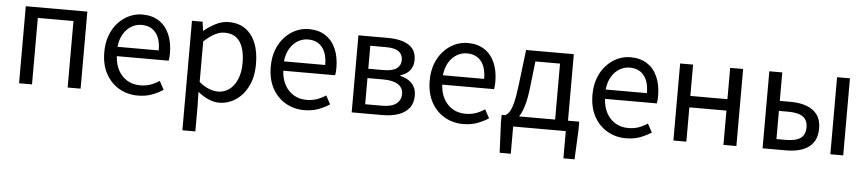

<svg xmlns="http://www.w3.org/2000/svg" viewBox="-45 -839 6086 1349"><g transform="rotate(5 2998.5 -164.0)"><path d="M92.1 0V-543.4H526.2V0H434.8V-469H183.5V0Z M929.7 13.4Q857.5 13.4 798.4 -20.6Q739.3 -54.6 704.4 -118.2Q669.6 -181.9 669.6 -271Q669.6 -337.5 689.6 -390.1Q709.7 -442.7 744.5 -480.1Q779.4 -517.6 823 -537.2Q866.6 -556.8 913.4 -556.8Q982.6 -556.8 1030.8 -525.7Q1079 -494.5 1104.4 -437.1Q1129.9 -379.7 1129.9 -301.7Q1129.9 -287.4 1128.9 -274.1Q1128 -260.7 1125.6 -249.7H759.9Q763 -192.4 786.3 -149.8Q809.7 -107.2 849.1 -83.5Q888.4 -59.8 940.3 -59.8Q979.8 -59.8 1012.5 -71.2Q1045.1 -82.7 1075.5 -103.1L1108.3 -42.5Q1072.8 -19.4 1029 -3Q985.2 13.4 929.7 13.4ZM758.7 -315.5H1049.7Q1049.7 -397.1 1014.2 -440.3Q978.8 -483.6 914.5 -483.6Q876.5 -483.6 843.1 -463.9Q809.7 -444.3 787.2 -406.9Q764.7 -369.6 758.7 -315.5Z M1264.1 229V-543.4H1339L1347.7 -480.5H1350.1Q1387.2 -511.1 1431.5 -533.9Q1475.9 -556.8 1522.9 -556.8Q1593.4 -556.8 1641.5 -522.3Q1689.7 -487.8 1714.3 -426.1Q1738.8 -364.3 1738.8 -280Q1738.8 -187.5 1705.5 -121.5Q1672.3 -55.6 1618.7 -21.1Q1565.1 13.4 1502.9 13.4Q1466.3 13.4 1428.2 -3.3Q1390.1 -20 1353.2 -49.9L1355.5 45.2V229ZM1488.3 -63.7Q1533 -63.7 1568.3 -89.4Q1603.6 -115.2 1623.9 -163.6Q1644.3 -212 1644.3 -278.8Q1644.3 -339.2 1629.7 -384.5Q1615.1 -429.8 1583.8 -454.9Q1552.5 -480.1 1500.4 -480.1Q1466.3 -480.1 1430.6 -461.3Q1395 -442.4 1355.5 -405.9V-119.9Q1392.4 -88.7 1427 -76.2Q1461.6 -63.7 1488.3 -63.7Z M2103.7 13.4Q2031.5 13.4 1972.4 -20.6Q1913.3 -54.6 1878.4 -118.2Q1843.6 -181.9 1843.6 -271Q1843.6 -337.5 1863.6 -390.1Q1883.7 -442.7 1918.5 -480.1Q1953.4 -517.6 1997 -537.2Q2040.6 -556.8 2087.4 -556.8Q2156.6 -556.8 2204.8 -525.7Q2253 -494.5 2278.4 -437.1Q2303.9 -379.7 2303.9 -301.7Q2303.9 -287.4 2302.9 -274.1Q2302 -260.7 2299.6 -249.7H1933.9Q1937 -192.4 1960.3 -149.8Q1983.7 -107.2 2023.1 -83.5Q2062.4 -59.8 2114.3 -59.8Q2153.8 -59.8 2186.5 -71.2Q2219.1 -82.7 2249.5 -103.1L2282.3 -42.5Q2246.8 -19.4 2203 -3Q2159.2 13.4 2103.7 13.4ZM1932.7 -315.5H2223.7Q2223.7 -397.1 2188.2 -440.3Q2152.8 -483.6 2088.5 -483.6Q2050.5 -483.6 2017.1 -463.9Q1983.7 -444.3 1961.2 -406.9Q1938.7 -369.6 1932.7 -315.5Z M2438.1 0V-543.4H2646.1Q2705.9 -543.4 2751.1 -529.4Q2796.2 -515.4 2821.3 -485.3Q2846.4 -455.3 2846.4 -405.2Q2846.4 -360.4 2822.3 -331Q2798.2 -301.6 2755.9 -289.4V-285Q2787 -278.2 2812.6 -262.7Q2838.2 -247.1 2853.9 -220.9Q2869.6 -194.7 2869.6 -155.5Q2869.6 -101.3 2842.1 -67.2Q2814.6 -33 2766.7 -16.5Q2718.8 0 2655.7 0ZM2527.6 -315.5H2631Q2698.9 -315.5 2727.9 -337.5Q2756.9 -359.5 2756.9 -396.6Q2756.9 -435.6 2728.8 -456.6Q2700.8 -477.6 2637.1 -477.6H2527.6ZM2527.6 -65.2H2645.4Q2713.3 -65.2 2746.4 -90.4Q2779.6 -115.6 2779.6 -160.8Q2779.6 -202 2744.4 -225.9Q2709.2 -249.7 2639.6 -249.7H2527.6Z M3224.7 13.4Q3152.5 13.4 3093.4 -20.6Q3034.3 -54.6 2999.4 -118.2Q2964.6 -181.9 2964.6 -271Q2964.6 -337.5 2984.6 -390.1Q3004.7 -442.7 3039.5 -480.1Q3074.4 -517.6 3118 -537.2Q3161.6 -556.8 3208.4 -556.8Q3277.6 -556.8 3325.8 -525.7Q3374 -494.5 3399.4 -437.1Q3424.9 -379.7 3424.9 -301.7Q3424.9 -287.4 3423.9 -274.1Q3423 -260.7 3420.6 -249.7H3054.9Q3058 -192.4 3081.3 -149.8Q3104.7 -107.2 3144.1 -83.5Q3183.4 -59.8 3235.3 -59.8Q3274.8 -59.8 3307.5 -71.2Q3340.1 -82.7 3370.5 -103.1L3403.3 -42.5Q3367.8 -19.4 3324 -3Q3280.2 13.4 3224.7 13.4ZM3053.7 -315.5H3344.7Q3344.7 -397.1 3309.2 -440.3Q3273.8 -483.6 3209.5 -483.6Q3171.5 -483.6 3138.1 -463.9Q3104.7 -444.3 3082.2 -406.9Q3059.7 -369.6 3053.7 -315.5Z M3577 0V192.1H3498.4L3489 -16.5V-74.3H4036.5V-16.5L4026.8 192.1H3948.2V0ZM3866.5 -27.6V-469H3692.7L3671.8 -285.3Q3663.2 -210 3649.1 -160.5Q3635.1 -111 3617.1 -81.9Q3599.2 -52.8 3578.6 -39.1Q3558 -25.4 3536.5 -20.8L3515 -74.3Q3530.8 -83 3544 -102.5Q3557.1 -122 3569.2 -168.5Q3581.4 -214.9 3591.6 -302.5L3620.6 -543.4H3957.3V-27.6Z M4372.7 13.4Q4300.5 13.4 4241.4 -20.6Q4182.3 -54.6 4147.4 -118.2Q4112.6 -181.9 4112.6 -271Q4112.6 -337.5 4132.6 -390.1Q4152.7 -442.7 4187.5 -480.1Q4222.4 -517.6 4266 -537.2Q4309.6 -556.8 4356.4 -556.8Q4425.6 -556.8 4473.8 -525.7Q4522 -494.5 4547.4 -437.1Q4572.9 -379.7 4572.9 -301.7Q4572.9 -287.4 4571.9 -274.1Q4571 -260.7 4568.6 -249.7H4202.9Q4206 -192.4 4229.3 -149.8Q4252.7 -107.2 4292.1 -83.5Q4331.4 -59.8 4383.3 -59.8Q4422.8 -59.8 4455.5 -71.2Q4488.1 -82.7 4518.5 -103.1L4551.3 -42.5Q4515.8 -19.4 4472 -3Q4428.2 13.4 4372.7 13.4ZM4201.7 -315.5H4492.7Q4492.7 -397.1 4457.2 -440.3Q4421.8 -483.6 4357.5 -483.6Q4319.5 -483.6 4286.1 -463.9Q4252.7 -444.3 4230.2 -406.9Q4207.7 -369.6 4201.7 -315.5Z M4707.1 0V-543.4H4798.5V-322.5H5060V-543.4H5151.4V0H5060V-241.9H4798.5V0Z M5336.1 0V-543.4H5427.5V-342.6H5503.8Q5568.5 -342.6 5617.2 -324.7Q5665.9 -306.8 5692.9 -269.5Q5719.9 -232.2 5719.9 -173Q5719.9 -113 5692.9 -74.7Q5665.9 -36.4 5617.2 -18.2Q5568.5 0 5503.8 0ZM5427.5 -73.2H5494.3Q5563.6 -73.2 5597.2 -97.2Q5630.8 -121.3 5630.8 -173.4Q5630.8 -224.7 5597.2 -248.4Q5563.6 -272 5494.3 -272H5427.5ZM5814 0V-543.4H5904.8V0Z"/></g></svg>

Font: Noto Sans TC Thin
Style: Regular
Weight: 100
Designer: Ryoko NISHIZUKA 西塚涼子 (kana, bopomofo & ideographs); Paul D. Hunt (Latin, Greek & Cyrillic); Sandoll Communications 산돌커뮤니
Foundry: Adobe
Version: Version 2.004-H2;hotconv 1.0.118;makeotfexe 2.5.65603